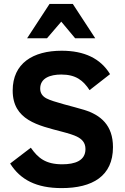

<svg xmlns="http://www.w3.org/2000/svg" viewBox="-20 -950 640 984"><path d="M294 -568C368.6 -568 406.5 -537.9 439 -488L544 -570C495.3 -650 412.7 -690 296 -690C149 -690 45 -625.5 45 -486C45 -333.8 176.2 -307.2 298 -275C334 -265.7 359.3 -257.3 374 -250C399 -237.5 418 -220 418 -186C418 -126.1 363.6 -108 299 -108C213.6 -108 174.7 -140.4 138 -193L32 -112C84.2 -28.7 166.5 14 296 14C453.4 14 559 -47.2 559 -196C559 -308.3 496.1 -360.7 411 -387C356.7 -403.8 253 -426.9 217.5 -446C196.5 -457.3 186 -474 186 -496C186 -549.9 237.2 -568 294 -568ZM365 -754H468L353 -930H234L119 -754H221L294 -839Z"/></svg>

Font: Fog Sans
Style: Bold
Weight: 700
Foundry: Intel Corporation
Version: Version 1.00